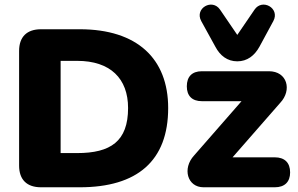

<svg xmlns="http://www.w3.org/2000/svg" viewBox="-20 -794 1264 814"><path d="M154 0H318C562 0 693 -112 693 -336C693 -545 562 -670 318 -670H154C94 -670 61 -638 61 -578V-92C61 -32 94 0 154 0ZM307 -145H237V-536H307C448 -536 523 -461 523 -336C523 -195 449 -145 307 -145ZM843 0H1145C1187 0 1210 -23 1210 -63C1210 -104 1187 -127 1145 -127H966L1168 -358C1219 -412 1198 -492 1120 -492H836C794 -492 772 -469 772 -428C772 -388 794 -365 836 -365H1004L803 -135C752 -80 774 0 843 0ZM986 -534C1028 -534 1059 -558 1080 -596L1139 -705C1168 -759 1092 -802 1059 -753L986 -646L913 -753C880 -802 804 -759 833 -705L893 -596C913 -558 944 -534 986 -534Z"/></svg>

Font: SN Pro Heavy
Style: Regular
Weight: 800
Designer: Tobias Whetton
Foundry: Supernotes
Version: Version 1.001;Glyphs 3.2 (3249)